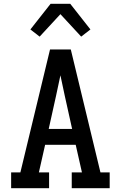

<svg xmlns="http://www.w3.org/2000/svg" viewBox="-20 -997 640 1017"><path d="M39 0V-84H88L245 -735H355L512 -84H561V0H360V-84H414L381 -230H219L186 -84H240V0ZM362 -314 323 -490Q317 -517 311.5 -544Q306 -571 300 -598Q294 -571 288.5 -544Q283 -517 277 -490L238 -314ZM190 -803 141 -841 248 -977H352L459 -841L410 -803L300 -922Z"/></svg>

Font: Iosevka Etoile Medium
Style: Regular
Weight: 500
Designer: Belleve Invis
Foundry: Belleve Invis
Version: Version 22.1.2; ttfautohint (v1.8.4)